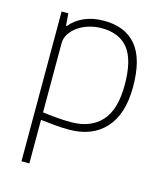

<svg xmlns="http://www.w3.org/2000/svg" viewBox="-114 -636 802 941"><g transform="rotate(15 286.5 -165.0)"><path d="M84 -540H118L123 -478H127Q156 -513 199 -531.5Q242 -550 298 -550Q405 -550 461.5 -483Q518 -416 518 -273Q518 -135 452 -62.5Q386 10 268 10Q227 10 190 6Q153 2 124 -1V220H84ZM269 -28Q367 -28 421.5 -87Q476 -146 476 -272Q476 -398 431 -455Q386 -512 295 -512Q263 -512 232.5 -503Q202 -494 178 -477.5Q154 -461 139 -438.5Q124 -416 124 -389V-39Q153 -35 191 -31.5Q229 -28 269 -28Z"/></g></svg>

Font: Encode Sans Normal
Style: Thin
Weight: 100
Designer: Pablo Impallari, Andres Torresi
Foundry: Pablo Impallari, Andres Torresi
Version: Version 1.000; ttfautohint (v1.00) -l 8 -r 50 -G 200 -x 14 -